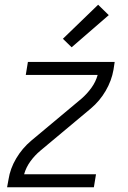

<svg xmlns="http://www.w3.org/2000/svg" viewBox="-20 -792 540 812"><path d="M10 0 16 -33Q23 -79 48.5 -122Q74 -165 112 -197L325 -375Q348 -395 366.5 -420.5Q385 -446 393 -475H89L98 -530H465L460 -497Q452 -451 427 -408Q402 -365 364 -333L151 -155Q127 -135 108.5 -109.5Q90 -84 82 -55H386L377 0ZM283 -592 246 -628 395 -772 440 -728Z"/></svg>

Font: Iosevka Curly Light Oblique
Style: Regular
Weight: 300
Italic angle: -9°
Monospace: yes
Designer: Belleve Invis
Foundry: Belleve Invis
Version: Version 11.1.0; ttfautohint (v1.8.3)